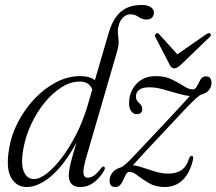

<svg xmlns="http://www.w3.org/2000/svg" viewBox="-20 -744 870 772"><path d="M398.5 -57.5Q358.5 8 303 8Q256.5 8 256.5 -39.5Q256.5 -55 262.8 -82.8Q269 -110.5 287.5 -170.5Q237.5 -79.5 185.8 -35.8Q134 8 87.5 8Q47 8 25.2 -28.5Q3.5 -65 16 -142.5Q24 -197.5 50.8 -250Q77.5 -302.5 117.2 -345Q157 -387.5 204.8 -412.8Q252.5 -438 302.5 -438Q323 -438 337.8 -433.5Q352.5 -429 361.5 -421.5L417 -611.5Q433.5 -669 465.5 -696.5Q497.5 -724 549.5 -724Q574 -724 586.5 -715Q599 -706 599 -693.5Q599 -681.5 591.5 -673.5Q584 -665.5 570 -665.5Q551.5 -665.5 537 -676Q522.5 -686.5 504 -686.5Q488 -686.5 474.5 -673.5Q461 -660.5 456.5 -638.5Q452.5 -623.5 454.2 -609.8Q456 -596 457 -579Q458 -562 451 -538L327 -111.5Q314 -67 315.5 -48.2Q317 -29.5 333.5 -29.5Q344 -29.5 356.8 -37.5Q369.5 -45.5 387.5 -69Q393 -76.5 398 -74Q405 -71.5 398.5 -57.5ZM73.5 -143.5Q63 -83.5 76 -53.8Q89 -24 116.5 -24Q139.5 -24 169 -47Q198.5 -70 229.2 -110.8Q260 -151.5 287.2 -205.2Q314.5 -259 332.5 -320.5L351 -384.5Q345.5 -398.5 333.8 -407.2Q322 -416 299.5 -416Q264 -416 227.8 -393.2Q191.5 -370.5 159.8 -331.8Q128 -293 105.2 -244.2Q82.5 -195.5 73.5 -143.5ZM501.5 -53Q493 -53.5 487.5 -44.2Q482 -35 476.8 -22.8Q471.5 -10.5 464 -1.2Q456.5 8 444 8Q420.5 8 420.5 -17.5Q420.5 -35 432.2 -50Q444 -65 467 -71.5Q479.5 -76 514.2 -112.5Q549 -149 616 -220.5Q661.5 -269 694.5 -304.5Q727.5 -340 743 -358Q720 -360.5 691.5 -369Q663 -377.5 634.2 -385.2Q605.5 -393 581 -393Q551 -393 538.8 -382.2Q526.5 -371.5 526.5 -355.5Q526.5 -340.5 541 -328.5Q552 -318 552 -306Q552 -285 530 -285Q517 -285 508 -296.2Q499 -307.5 499 -328.5Q499 -374.5 528 -406.2Q557 -438 608 -438Q643 -438 670.5 -424.8Q698 -411.5 718.8 -398Q739.5 -384.5 754.5 -384.5Q766 -384.5 772.2 -397.8Q778.5 -411 786 -424Q793.5 -437 808.5 -437Q830 -437 830.5 -410.5Q830.5 -394.5 819.8 -381.5Q809 -368.5 791 -364.5Q783.5 -362.5 767.5 -348Q751.5 -333.5 721 -301.5Q690.5 -269.5 640 -215Q594.5 -167 563.8 -133.8Q533 -100.5 514.5 -79.5Q533 -77.5 556.2 -69.5Q579.5 -61.5 605.2 -53.8Q631 -46 657.5 -46Q687.5 -46 708.2 -59Q729 -72 741 -108.5Q745.5 -118 751 -117.5Q757.5 -117 756.5 -105Q745 -50.5 715.5 -21.2Q686 8 642 8Q606.5 8 579.8 -7.2Q553 -22.5 533.8 -37.8Q514.5 -53 501.5 -53ZM706.5 -483Q691.5 -469 681 -469Q669.5 -469 662.5 -483L605 -594.5Q600 -603.5 607.5 -609Q614 -613.5 621 -605.5L693 -525.5L808 -605.5Q821.5 -614 826 -609Q831 -602.5 822 -594Z"/></svg>

Font: Fraunces 144pt Soft Light
Style: Italic
Weight: 300
Italic angle: -16°
Version: Version 1.000;[b76b70a41]